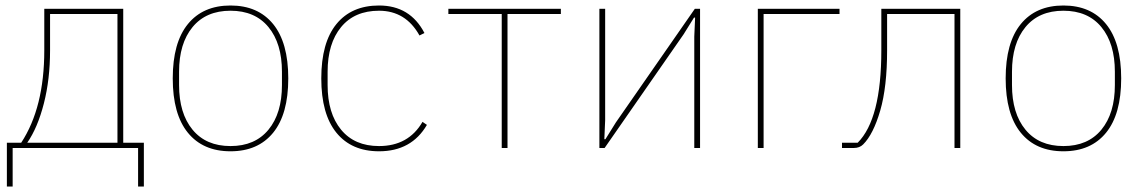

<svg xmlns="http://www.w3.org/2000/svg" viewBox="-20 -538 4156 698"><path d="M5 140V-19H57Q141 -147 141 -355V-506H428V-19H503V140H482V0H26V140ZM79 -19H407V-487H162V-355Q162 -250 139.5 -162Q117 -74 79 -19Z M973 -55.5Q918 12 818 12Q718 12 663 -55.5Q608 -123 608 -253Q608 -383 663 -450.5Q718 -518 818 -518Q918 -518 973 -450.5Q1028 -383 1028 -253Q1028 -123 973 -55.5ZM1005 -229V-277Q1005 -380 956 -439.5Q907 -499 818 -499Q729 -499 680 -439.5Q631 -380 631 -277V-229Q631 -126 680 -66.5Q729 -7 818 -7Q907 -7 956 -66.5Q1005 -126 1005 -229Z M1358 12Q1258 12 1203 -55.5Q1148 -123 1148 -253Q1148 -383 1203 -450.5Q1258 -518 1358 -518Q1471 -518 1523 -418L1505 -409Q1455 -499 1358 -499Q1269 -499 1220 -439.5Q1171 -380 1171 -277V-229Q1171 -126 1220 -66.5Q1269 -7 1358 -7Q1465 -7 1516 -95L1532 -84Q1476 12 1358 12Z M1804 0V-487H1610V-506H2019V-487H1825V0Z M2159 0V-506H2180V-101L2177 -32H2181L2219 -93L2506 -506H2525V0H2504V-405L2507 -474H2503L2465 -413L2178 0Z M2735 0V-506H3032V-487H2756V0Z M3041 0V-19H3098Q3184 -105 3184 -355V-506H3471V0H3450V-487H3205V-355Q3205 -222 3180 -136Q3155 -50 3118 -13Q3105 0 3084 0Z M4001 -55.5Q3946 12 3846 12Q3746 12 3691 -55.5Q3636 -123 3636 -253Q3636 -383 3691 -450.5Q3746 -518 3846 -518Q3946 -518 4001 -450.5Q4056 -383 4056 -253Q4056 -123 4001 -55.5ZM4033 -229V-277Q4033 -380 3984 -439.5Q3935 -499 3846 -499Q3757 -499 3708 -439.5Q3659 -380 3659 -277V-229Q3659 -126 3708 -66.5Q3757 -7 3846 -7Q3935 -7 3984 -66.5Q4033 -126 4033 -229Z"/></svg>

Font: IBM Plex Sans Thin
Style: Regular
Weight: 100
Designer: Mike Abbink, Paul van der Laan, Pieter van Rosmalen
Foundry: Bold Monday
Version: Version 3.0